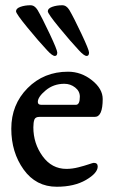

<svg xmlns="http://www.w3.org/2000/svg" viewBox="-20 -703 431 731"><path d="M159 -512Q128 -545 84.5 -598Q41 -651 41 -660Q41 -671 58 -677Q75 -683 96 -683Q112 -683 123 -665Q140 -636 169 -574.5Q198 -513 198 -503Q198 -490 189 -490Q179 -490 159 -512ZM280 -512Q249 -545 205.5 -598Q162 -651 162 -660Q162 -671 179 -677Q196 -683 217 -683Q233 -683 244 -665Q261 -636 290 -574.5Q319 -513 319 -503Q319 -490 310 -490Q300 -490 280 -512ZM124 -315Q124 -304 137 -304H269Q284 -304 284 -335Q284 -356 266 -370Q248 -384 225 -384Q184 -384 154 -359Q124 -334 124 -315ZM371 -326Q371 -258 341 -258H130Q115 -258 111 -248Q107 -237 107 -218Q107 -157 142 -108.5Q177 -60 233 -60Q255 -60 278.5 -66Q302 -72 318 -77.5Q334 -83 337 -83Q352 -83 352 -69Q352 -44 307.5 -18Q263 8 196 8Q117 8 70 -57.5Q23 -123 23 -213Q23 -305 85 -367.5Q147 -430 239 -430Q289 -430 330 -397.5Q371 -365 371 -326Z"/></svg>

Font: EB Garamond 08
Style: Regular
Weight: 400
Version: Version 0.016 ; ttfautohint (v1.5)